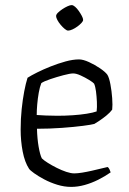

<svg xmlns="http://www.w3.org/2000/svg" viewBox="-20 -733 504 753"><path d="M259 0Q232 0 204.5 -8.5Q177 -17 153.5 -29.5Q130 -42 114 -53.5Q98 -65 94 -71Q77 -97 69 -138.5Q61 -180 61 -225Q61 -267 65 -305Q69 -343 75 -374.5Q81 -406 88 -428Q102 -437 126 -449Q150 -461 179 -472.5Q208 -484 237 -492Q266 -500 290 -500Q306 -500 329 -489.5Q352 -479 372.5 -465Q393 -451 401 -440Q408 -429 413 -402.5Q418 -376 420 -348Q422 -320 420 -303Q412 -292 398 -280.5Q384 -269 370.5 -260Q357 -251 350 -247Q340 -244 305.5 -239.5Q271 -235 223 -231.5Q175 -228 125 -228Q126 -189 131.5 -157.5Q137 -126 144 -112Q152 -104 168 -94Q184 -84 203 -74.5Q222 -65 240 -59Q258 -53 271 -53Q284 -53 302.5 -56Q321 -59 340.5 -63.5Q360 -68 376.5 -72Q393 -76 402 -78Q406 -76 409.5 -68.5Q413 -61 414 -57Q391 -41 365 -28Q339 -15 312 -7.5Q285 0 259 0ZM205 -279Q235 -279 265 -281Q295 -283 320 -287Q345 -291 359 -296Q361 -312 360 -333.5Q359 -355 356.5 -374.5Q354 -394 349 -405Q345 -410 329.5 -419.5Q314 -429 296.5 -437Q279 -445 267 -445Q255 -445 228.5 -438Q202 -431 177 -422.5Q152 -414 142 -407Q136 -392 132 -369.5Q128 -347 126 -323.5Q124 -300 124 -282Q138 -281 159.5 -280Q181 -279 205 -279ZM247 -613Q242 -613 234 -619.5Q226 -626 218 -635.5Q210 -645 205 -654.5Q200 -664 200 -670Q200 -676 207 -683Q214 -690 224.5 -697Q235 -704 245 -708.5Q255 -713 261 -713Q267 -713 274.5 -706.5Q282 -700 289 -690Q296 -680 301 -670.5Q306 -661 306 -655Q306 -650 299.5 -643Q293 -636 283.5 -629Q274 -622 264 -617.5Q254 -613 247 -613Z"/></svg>

Font: Texturina 12pt Thin
Style: Regular
Weight: 250
Designer: Guillermo Torres Carreño
Foundry: Omnibus-Type
Version: Version 1.002